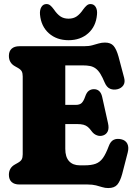

<svg xmlns="http://www.w3.org/2000/svg" viewBox="-20 -934 676 972"><path d="M208.5 -403H363Q383 -403 393 -412.2Q403 -421.5 411 -444.5Q418.5 -466.5 429.8 -474.5Q441 -482.5 455.5 -482.5Q488 -482.5 497 -444.5L527 -309.5Q532.5 -284.5 525.5 -269.2Q518.5 -254 502.5 -248.5Q487 -243 471 -248.8Q455 -254.5 444 -269.5Q434 -283.5 424.8 -291.2Q415.5 -299 402.8 -302.5Q390 -306 369 -306H208.5ZM25 -651Q25 -674.5 38.8 -687.2Q52.5 -700 78.5 -700H405Q430 -700 447.2 -704.8Q464.5 -709.5 479.5 -714Q494.5 -718.5 511.5 -718.5Q540.5 -718.5 555 -701.8Q569.5 -685 580 -647.5L608.5 -540Q614.5 -517 604.5 -502.2Q594.5 -487.5 575.5 -482.5Q555 -477.5 537.8 -484.5Q520.5 -491.5 510 -516Q498.5 -543.5 487.8 -560.8Q477 -578 464.5 -587.2Q452 -596.5 436.2 -599.8Q420.5 -603 398.5 -603H310.5V-180.5Q310.5 -139 329.8 -118Q349 -97 384 -97H408Q442.5 -97 464.2 -105Q486 -113 501 -134Q516 -155 530.5 -194Q539.5 -218.5 555.5 -226.2Q571.5 -234 593.5 -229Q616 -224 624.8 -206Q633.5 -188 626.5 -161.5L598.5 -53Q588.5 -16.5 573.8 0.8Q559 18 528 18Q512 18 497.8 13.5Q483.5 9 466 4.5Q448.5 0 423.5 0H78.5Q52.5 0 38.8 -12.8Q25 -25.5 25 -49Q25 -84.5 56 -101.5L71 -110Q85 -118 90 -127.2Q95 -136.5 95 -153V-547Q95 -563.5 90 -572.8Q85 -582 71 -590L56 -598.5Q25 -615.5 25 -651ZM327 -839.5Q351.5 -839.5 368.5 -851.2Q385.5 -863 401 -886Q410.5 -899 419 -906.2Q427.5 -913.5 438 -913.5Q455.5 -913.5 464.5 -898.5Q473.5 -883.5 471 -860Q466 -800.5 426.5 -765.5Q387 -730.5 327 -730.5Q267 -730.5 227.5 -765.5Q188 -800.5 182.5 -860Q180.5 -883.5 189.5 -898.5Q198.5 -913.5 215.5 -913.5Q226.5 -913.5 235 -906.2Q243.5 -899 253 -886Q268.5 -863 285.5 -851.2Q302.5 -839.5 327 -839.5Z"/></svg>

Font: Fraunces 144pt S100 Black
Style: Regular
Weight: 900
Version: Version 1.000